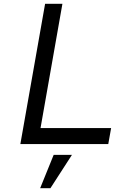

<svg xmlns="http://www.w3.org/2000/svg" viewBox="-20 -757 604 1009"><path d="M87 0 217 -737H308L193 -84H564L549 0ZM191 232 262 57H358L245 232Z"/></svg>

Font: Tomorrow
Style: Italic
Weight: 400
Italic angle: -10°
Designer: Tony de Marco, Monica Rizzolli
Foundry: Just in Type
Version: Version 2.002